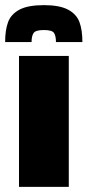

<svg xmlns="http://www.w3.org/2000/svg" viewBox="-35 -728 341 748"><path d="M39 0V-510H233V0ZM286 -564H183Q183 -588 175.5 -599.5Q168 -611 136 -611Q104 -611 96 -599.5Q88 -588 88 -564H-15Q-15 -611 -3.5 -642Q8 -673 41 -690.5Q74 -708 136 -708Q197 -708 230 -690.5Q263 -673 274.5 -642Q286 -611 286 -564Z"/></svg>

Font: Saira Semi Condensed Black
Style: Regular
Weight: 900
Width: 4
Designer: Hector Gatti with collaboration of the Omnibus-Type team
Foundry: Omnibus-Type
Version: Version 1.001; ttfautohint (v1.8)